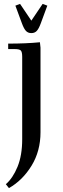

<svg xmlns="http://www.w3.org/2000/svg" viewBox="-20 -663 321 986"><path d="M10 283Q46 252 70 193.5Q94 135 94 52V-371Q94 -396 87 -403.5Q80 -411 55 -411H22V-439Q115 -439 185 -446L188 -418V16Q188 113 142 188Q96 263 26 303ZM59 -634 83 -643 141 -557 199 -643 223 -634 189 -542Q179 -515 168.5 -504Q158 -493 141 -493Q124 -493 113.5 -504Q103 -515 93 -542Z"/></svg>

Font: Dihjauti
Style: Bold
Weight: 700
Designer: T. Christopher White
Version: Version 3.0.0